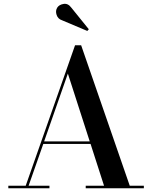

<svg xmlns="http://www.w3.org/2000/svg" viewBox="-20 -1007 814 1027"><path d="M312 -898.5Q290 -905.5 282.8 -927.2Q275.5 -949 286 -966Q296 -982 320 -986Q344 -990 361.5 -966L455 -850.5L447 -841.5ZM24.5 -13.5H117.5L381.5 -765H414L674 -13.5H749.5V0H438.5V-13.5H536.5L464.5 -237H211.5L133 -13.5H244.5V0H24.5ZM343 -613.5 216 -250.5H460Z"/></svg>

Font: Bodoni* 16 Medium
Style: Regular
Weight: 500
Version: Version 2.2